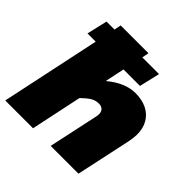

<svg xmlns="http://www.w3.org/2000/svg" viewBox="-214 -898 1055 1055"><g transform="rotate(45 314.0 -370.0)"><path d="M396 -310Q396 -330 385 -341Q374 -352 355 -352Q329 -352 308 -339.5Q287 -327 257 -298L194 0H-22L101 -580H37L65 -700H127L135 -740H351L343 -700H473L445 -580H317L293 -466Q375 -535 456 -535Q507 -535 544.5 -516.5Q582 -498 602.5 -463Q623 -428 623 -379Q623 -358 616 -321L547 0H331L394 -293Q396 -305 396 -310Z"/></g></svg>

Font: Azeret Mono Black
Style: Italic
Weight: 900
Italic angle: -12°
Designer: Martin Vácha
Foundry: Displaay
Version: Version 1.000; Glyphs 3.0.3, build 3074